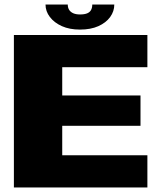

<svg xmlns="http://www.w3.org/2000/svg" viewBox="-20 -830 724 850"><path d="M41.5 0H632.5V-142.5H255.5V-273H602V-407.5H255.5V-532.5H632.5V-675H41.5ZM334 -699Q381.5 -699 415.5 -714.2Q449.5 -729.5 467.8 -754.8Q486 -780 486 -810H388.5Q388.5 -796 383.2 -786Q378 -776 366 -771Q354 -766 334 -766Q316.5 -766 304.5 -771.2Q292.5 -776.5 286.2 -786.2Q280 -796 280 -810H181.5Q181.5 -780 200.8 -754.8Q220 -729.5 254 -714.2Q288 -699 334 -699Z"/></svg>

Font: Anybody SemiExpanded ExtraBold
Style: Regular
Weight: 800
Width: 6
Version: Version 1.113;gftools[0.9.25]